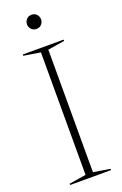

<svg xmlns="http://www.w3.org/2000/svg" viewBox="-168 -928 619 975"><g transform="rotate(-20 142.0 -440.0)"><path d="M252 -7V0H31V-7L122 -21.5V-683.5L31.5 -698V-705H252.5V-698L162 -683.5V-21.5ZM142 -803Q124.5 -803 114.2 -814.8Q104 -826.5 104 -841Q104 -856 114.2 -867.8Q124.5 -879.5 142 -879.5Q159.5 -879.5 169.8 -867.8Q180 -856 180 -841Q180 -826.5 169.8 -814.8Q159.5 -803 142 -803Z"/></g></svg>

Font: Newsreader 60pt ExtraLight
Style: Regular
Weight: 250
Designer: Hugues Gentile
Foundry: Production Type
Version: Version 1.003